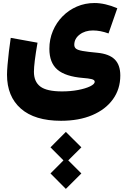

<svg xmlns="http://www.w3.org/2000/svg" viewBox="-20 -572 834 1257"><path d="M310.5 563.5 395.5 478 310.5 392.6 411.1 291.5 512.7 392.6 426.8 478 512.7 563.5 411.1 664.6ZM748 -518.1 690.4 -353Q637.2 -372.6 588.4 -372.6Q536.6 -372.6 501.5 -345.7Q466.3 -318.8 466.3 -278.8Q466.3 -262.7 477.5 -253.4Q488.8 -244.1 521.2 -238.3Q553.7 -232.4 617.2 -226.6Q694.3 -219.2 731 -183.1Q767.6 -147 767.6 -77.6Q767.6 11.2 719.2 78.1Q670.9 145 583.7 181.9Q496.6 218.8 379.4 218.8Q207.5 218.8 116.7 139.2Q25.9 59.6 25.9 -83Q25.9 -106.4 29.3 -147.2Q32.7 -188 38.3 -235.1Q43.9 -282.2 50.3 -324.2L225.6 -292.5Q202.1 -156.7 202.1 -102.1Q202.1 -37.1 244.1 -5.4Q286.1 26.4 386.2 26.4Q442.9 26.4 491.5 17.1Q540 7.8 570.1 -6.8Q600.1 -21.5 600.1 -36.6Q600.1 -49.3 579.1 -54.2Q558.1 -59.1 524.9 -61.5Q408.7 -70.8 356 -116Q303.2 -161.1 303.2 -252.4Q303.2 -314.9 326.2 -369.4Q349.1 -423.8 389.4 -464.8Q429.7 -505.9 483.4 -529.1Q537.1 -552.2 598.6 -552.2Q667.5 -552.2 748 -518.1Z"/></svg>

Font: Estedad-FD Black
Style: Regular
Weight: 900
Designer: Amin Abedi
Version: Version 7.3